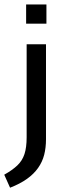

<svg xmlns="http://www.w3.org/2000/svg" viewBox="-46 -708 309 887"><path d="M74.7 -598.6V-687.5H168.5V-598.6ZM0.5 159.2 -26.4 99.1Q11.7 77.6 34.4 55.9Q57.1 34.2 67.1 3.7Q77.1 -26.9 77.1 -74.2V-503.4H166.5V-64.9Q166.5 -25.4 158 7.6Q149.4 40.5 129.9 67.9Q110.4 95.7 78.6 118.4Q46.9 141.1 0.5 159.2Z"/></svg>

Font: Mako
Style: Regular
Weight: 400
Designer: vernon adams
Foundry: vernon adams
Version: Version 1.100; ttfautohint (v1.8.4.7-5d5b);gftools[0.9.33]